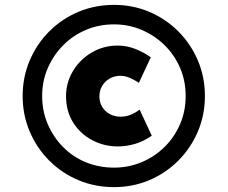

<svg xmlns="http://www.w3.org/2000/svg" viewBox="-20 -744 936 788"><path d="M448 24Q370 24 302 -4.5Q234 -33 182.5 -84.5Q131 -136 102 -204Q73 -272 73 -350Q73 -428 102 -496Q131 -564 182.5 -615.5Q234 -667 302 -695.5Q370 -724 448 -724Q525 -724 592.5 -695.5Q660 -667 711.5 -615.5Q763 -564 792 -496Q821 -428 821 -350Q821 -272 792 -204Q763 -136 711.5 -84.5Q660 -33 592.5 -4.5Q525 24 448 24ZM463 -143Q407 -143 358 -169Q309 -195 280 -241.5Q251 -288 251 -349Q251 -405 279.5 -452.5Q308 -500 356.5 -528.5Q405 -557 463 -557Q499 -557 533 -544Q567 -531 599 -509L550 -404Q538 -412 525.5 -418.5Q513 -425 500.5 -429Q488 -433 475 -433Q450 -433 430 -421.5Q410 -410 399 -391Q388 -372 388 -349Q388 -324 399.5 -305Q411 -286 431 -275.5Q451 -265 475 -265Q494 -265 513.5 -272Q533 -279 553 -294L603 -187Q570 -164 534.5 -153.5Q499 -143 463 -143ZM448 -56Q508 -56 561.5 -78.5Q615 -101 655.5 -141Q696 -181 719 -234.5Q742 -288 742 -350Q742 -412 719 -465.5Q696 -519 655 -559Q614 -599 561 -621.5Q508 -644 448 -644Q386 -644 333 -621.5Q280 -599 240 -559Q200 -519 176.5 -465.5Q153 -412 153 -350Q153 -288 176 -234.5Q199 -181 239 -140.5Q279 -100 332.5 -78Q386 -56 448 -56Z"/></svg>

Font: Lexend Giga
Style: Bold
Weight: 700
Version: Version 1.007